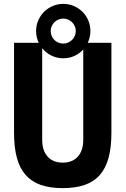

<svg xmlns="http://www.w3.org/2000/svg" viewBox="-20 -948 642 982"><path d="M549.8 -729V-269Q549.8 -194.8 535.4 -141.4Q521 -87.9 490.7 -53.2Q460.4 -18.6 413.3 -2.2Q366.2 14.2 300.8 14.2Q235.4 14.2 188.5 -2.2Q141.6 -18.6 111.1 -53.2Q80.6 -87.9 66.2 -141.4Q51.8 -194.8 51.8 -269V-729H178.2Q164.6 -757.3 164.6 -789.1Q164.6 -817.9 175.5 -843.3Q186.5 -868.7 205.3 -887.5Q224.1 -906.2 249.5 -917.2Q274.9 -928.2 303.7 -928.2Q332.5 -928.2 357.9 -917.2Q383.3 -906.2 402.1 -887.5Q420.9 -868.7 431.6 -843.3Q442.4 -817.9 442.4 -789.1Q442.4 -757.3 428.7 -729ZM303.2 -853Q290 -853 278.3 -847.9Q266.6 -842.8 258.1 -834.2Q249.5 -825.7 244.4 -814Q239.3 -802.2 239.3 -789.1Q239.3 -775.9 244.4 -764.2Q249.5 -752.4 258.1 -743.7Q266.6 -734.9 278.3 -730Q290 -725.1 303.2 -725.1Q316.4 -725.1 328.1 -730.2Q339.8 -735.4 348.6 -743.9Q357.4 -752.4 362.5 -764.2Q367.7 -775.9 367.7 -789.1Q367.7 -802.2 362.5 -814Q357.4 -825.7 348.6 -834.2Q339.8 -842.8 328.1 -847.9Q316.4 -853 303.2 -853ZM300.8 -116.2Q350.6 -116.2 378.2 -147.2Q405.8 -178.2 405.8 -232.9V-694.8Q386.7 -673.8 360.6 -661.9Q334.5 -649.9 303.7 -649.9Q271 -649.9 242.9 -663.8Q214.8 -677.7 195.8 -701.2V-232.9Q195.8 -178.2 223.4 -147.2Q251 -116.2 300.8 -116.2Z"/></svg>

Font: Hack
Style: Bold
Weight: 700
Monospace: yes
Designer: Christopher Simpkins
Foundry: Christopher Simpkins
Version: Version 2.017